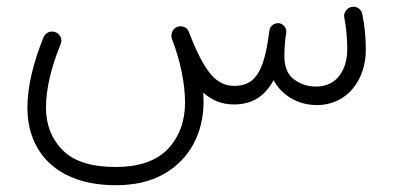

<svg xmlns="http://www.w3.org/2000/svg" viewBox="-20 -293 1171 571"><path d="M61.5 26.9C61.5 160.6 150.4 257.8 324.2 257.8C379.9 257.8 427.2 247.1 466.3 225.1C543.9 181.6 585.4 103 585.4 8.8C585.4 0.5 585 -8.3 584.5 -17.6C610.4 5.9 640.6 17.6 675.3 17.6C728 17.6 766.6 -4.4 793.5 -54.7C818.4 -8.3 867.2 19.5 922.4 19.5C1013.7 19.5 1067.9 -57.1 1067.9 -144C1067.9 -182.6 1064.9 -212.9 1057.6 -250.5C1055.2 -265.6 1042 -272.9 1031.7 -272.9C1029.8 -272.9 1027.8 -272.9 1025.9 -272.5C1011.7 -270 1003.4 -256.3 1003.4 -246.1C1003.4 -244.6 1003.4 -242.7 1003.9 -241.2C1009.8 -209.5 1012.7 -178.2 1012.7 -147C1012.7 -114.7 1004.9 -88.4 988.8 -67.4C972.7 -46.4 949.2 -35.6 919.4 -35.6C894.5 -35.6 873 -43 854 -57.1C835 -71.3 825.7 -94.2 825.7 -126C825.7 -143.6 826.7 -161.1 828.6 -178.2C829.6 -184.1 830.6 -189.9 831.1 -195.8C831.5 -197.3 831.5 -198.2 831.5 -199.2C831.5 -209.5 823.2 -222.2 809.6 -224.1H806.6C795.4 -224.1 782.7 -215.8 781.2 -202.1C779.8 -191.9 778.3 -183.1 777.3 -174.8C760.7 -64.9 729 -37.6 675.8 -37.6C647.9 -37.6 624 -50.3 604 -75.7C584 -100.6 563.5 -141.1 542 -197.3C537.6 -208.5 529.3 -214.4 517.1 -214.8C513.7 -214.8 510.3 -214.4 506.8 -212.9C493.2 -207.5 489.7 -194.3 489.7 -186.5C489.7 -183.6 490.2 -180.7 491.2 -177.7C516.1 -113.3 530.3 -44.9 530.3 11.7C530.3 67.9 513.2 113.8 479.5 149.9C445.3 185.5 393.6 203.6 323.7 203.6C252 203.6 199.7 187 166.5 153.8C133.3 120.1 116.7 78.1 116.7 26.9C116.7 -29.8 133.3 -95.7 160.2 -161.6C161.6 -165 162.6 -168.5 162.6 -171.9C162.6 -179.2 159.2 -191.4 145 -197.3C141.6 -198.7 138.7 -199.2 135.3 -199.2C127.9 -199.2 115.2 -195.8 109.4 -182.1C80.1 -109.4 61.5 -37.6 61.5 26.9Z"/></svg>

Font: Mikhak Light
Style: Regular
Weight: 300
Designer: Amin Abedi
Version: Version 3.2